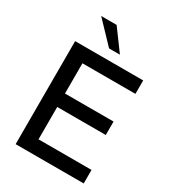

<svg xmlns="http://www.w3.org/2000/svg" viewBox="-214 -1013 1007 1125"><g transform="rotate(30 290.0 -450.5)"><path d="M534.5 0H74V-697H534.5V-606H176V-401.5H504.5V-310.5H176V-91.5H534.5ZM341 -759.5H267.5L132.5 -901H237Z"/></g></svg>

Font: Acari Sans Neue SemiBold
Style: Regular
Weight: 600
Designer: Alfredo Marco Pradil (font), Cristiano Sobral (main changes)
Foundry: Hanken Design Co. (font), Cristiano Sobral (main changes)
Version: Version 2.459;March 19, 2022;FontCreator 14.0.0.2808 64-bit;